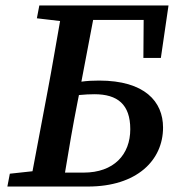

<svg xmlns="http://www.w3.org/2000/svg" viewBox="-20 -683 670 703"><path d="M264 -310 269 -335C290 -337 309 -338 326 -338C410 -338 457 -301 457 -210C457 -117 397 -51 286 -51H218C232 -137 247 -224 264 -310ZM115 -616 200 -606C185 -522 171 -437 155 -353L99 -56L16 -47L7 0H302C481 0 577 -96 577 -216C577 -311 510 -388 343 -388C321 -388 299 -387 278 -384L321 -610H506L505 -471H569L597 -663H124Z"/></svg>

Font: Source Serif Pro Semibold
Style: Italic
Weight: 600
Italic angle: -12°
Designer: Frank Grießhammer
Foundry: Adobe Systems Incorporated
Version: Version 3.001;hotconv 1.0.111;makeotfexe 2.5.65597